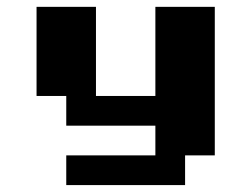

<svg xmlns="http://www.w3.org/2000/svg" viewBox="-20 -454 734 561"><path d="M173.6 0H434V-86.8H173.6V-173.6H86.8V-434H260.4V-173.6H434V-434H607.6V0H520.8V86.8H173.6Z"/></svg>

Font: 8-bit Operator+ 8
Style: Bold
Weight: 700
Designer: GrandChaos9000
Version: Version 1.3.0 - August 1, 2014